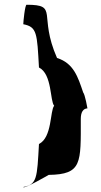

<svg xmlns="http://www.w3.org/2000/svg" viewBox="-20 -740 424 808"><path d="M78 47C78 58 185 -4 185 -4C326 -6 320 -54 320 -240C320 -268 330 -283 348 -284C348 -284 338 -342 330 -351C308 -416 290 -474 220 -496C140 -678 229 -720 92 -720C85 -720 78 -648 78 -638C136 -627 136 -600 144 -456C200 -428 190 -314 208 -295C190 -274 200 -162 144 -134C136 10 136 36 78 47Z"/></svg>

Font: Ampere
Style: SuExt
Weight: 400
Version: Version 1